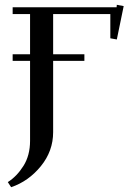

<svg xmlns="http://www.w3.org/2000/svg" viewBox="-20 -469 572 792"><path d="M12.2 282.2Q49.8 258.3 76.9 215.1Q104 171.9 104 111.8V-217.8H32.2V-245.1H104V-411.1H32.2V-439H460.9L461.9 -449.2L490.2 -443.8L461.9 -306.2L435.1 -311V-411.1H199.2V-245.1H328.1V-217.8H199.2V76.2Q199.2 154.3 148.4 216.6Q97.7 278.8 25.9 303.2Z"/></svg>

Font: Dehuti Alt
Style: Bold
Weight: 700
Version: Version 1.2